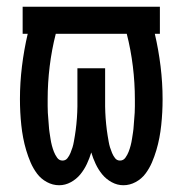

<svg xmlns="http://www.w3.org/2000/svg" viewBox="-20 -540 540 568"><path d="M155 8Q136 8 118.5 -1.5Q101 -11 89.5 -26.5Q78 -42 70.5 -59.5Q63 -77 57.5 -95.5Q52 -114 48.5 -132.5Q45 -151 43 -170Q41 -189 40 -208Q39 -227 39 -247Q39 -295 45 -344Q51 -393 62 -440H47V-520H453V-440H438Q449 -393 455 -344Q461 -295 461 -247Q461 -227 460 -208Q459 -189 457 -170Q455 -151 451.5 -132.5Q448 -114 442.5 -95.5Q437 -77 429.5 -59.5Q422 -42 410.5 -26.5Q399 -11 381.5 -1.5Q364 8 345 8Q327 8 310.5 -1Q294 -10 282.5 -24Q271 -38 263 -55Q255 -72 250 -89Q245 -72 237 -55Q229 -38 217.5 -24Q206 -10 189.5 -1Q173 8 155 8ZM165 -65Q174 -65 179.5 -72Q185 -79 188.5 -87.5Q192 -96 194.5 -104Q197 -112 198.5 -121Q200 -130 201.5 -138.5Q203 -147 204 -155.5Q205 -164 206 -173Q207 -182 207.5 -190.5Q208 -199 208.5 -207.5Q209 -216 209 -225Q209 -234 209 -242.5Q209 -251 209 -260V-338H291V-260Q291 -251 291 -242.5Q291 -234 291 -225Q291 -216 291.5 -207.5Q292 -199 292.5 -190.5Q293 -182 294 -173Q295 -164 296 -155.5Q297 -147 298.5 -138.5Q300 -130 301.5 -121Q303 -112 305.5 -104Q308 -96 311.5 -87.5Q315 -79 320.5 -72Q326 -65 335 -65Q345 -65 351 -73.5Q357 -82 360.5 -91Q364 -100 366.5 -109.5Q369 -119 370.5 -129Q372 -139 373.5 -148.5Q375 -158 375.5 -167.5Q376 -177 377 -187Q378 -197 378.5 -206.5Q379 -216 379 -226Q379 -236 379 -246Q379 -295 373 -344Q367 -393 355 -440H145Q133 -393 127 -344Q121 -295 121 -246Q121 -236 121 -226Q121 -216 121.5 -206.5Q122 -197 123 -187Q124 -177 124.5 -167.5Q125 -158 126.5 -148.5Q128 -139 129.5 -129Q131 -119 133.5 -109.5Q136 -100 139.5 -91Q143 -82 149 -73.5Q155 -65 165 -65Z"/></svg>

Font: Iosevka Medium
Style: Regular
Weight: 500
Monospace: yes
Designer: Belleve Invis
Foundry: Belleve Invis
Version: Version 32.5.0; ttfautohint (v1.8.4)